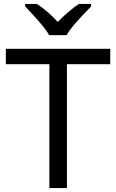

<svg xmlns="http://www.w3.org/2000/svg" viewBox="-20 -964 596 984"><path d="M323 0H233V-635H10V-714H545V-635H323ZM232 -784Q219 -807 197 -833.5Q175 -860 151 -886Q127 -912 109 -931V-944H169Q195 -927 223 -903Q251 -879 276 -852Q303 -879 331 -903Q359 -927 385 -944H447V-931Q428 -912 403.5 -886Q379 -860 356.5 -833.5Q334 -807 322 -784Z"/></svg>

Font: Noto Sans Ol Chiki
Style: Regular
Weight: 400
Designer: Monotype Design Team, Lewis McGuffie
Foundry: Monotype Imaging Inc.
Version: Version 2.003